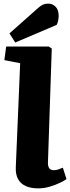

<svg xmlns="http://www.w3.org/2000/svg" viewBox="-20 -1023 386 1057"><path d="M91 -675 4 -692 14 -767H248L265 -756L244 -129Q243 -111 250 -98.5Q257 -86 278 -86Q289 -86 302 -90.5Q315 -95 326 -100L346 -37Q336 -29 311 -17Q286 -5 254.5 4.5Q223 14 190 14Q150 14 122 1.5Q94 -11 79.5 -37Q65 -63 67 -104ZM184 -974Q201 -990 214.5 -996.5Q228 -1003 247 -1003Q269 -1003 286 -986Q303 -969 303 -935Q303 -926 300.5 -911.5Q298 -897 292 -886L64 -789L32 -839Z"/></svg>

Font: Literata 18pt ExtraBold
Style: Italic
Weight: 800
Italic angle: -2°
Designer: Latin by Veronika Burian and Jose Scaglione. Greek by Irene Vlachou. Cyrillic by Vera Evstafieva
Foundry: TypeTogether
Version: Version 3.103;gftools[0.9.29]